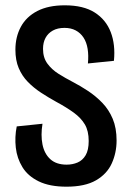

<svg xmlns="http://www.w3.org/2000/svg" viewBox="-20 -691 493 723"><path d="M230 12Q167 12 126 -8Q85 -28 64.5 -61.5Q44 -95 39.5 -135Q35 -175 43 -215L140 -225Q133 -182 140 -147Q147 -112 169.5 -91.5Q192 -71 231 -71Q253 -71 272 -79Q291 -87 302.5 -106.5Q314 -126 314 -160Q314 -198 299.5 -222.5Q285 -247 257.5 -267Q230 -287 191 -308Q162 -324 134.5 -342Q107 -360 85 -382.5Q63 -405 50.5 -434.5Q38 -464 38 -504Q38 -552 58.5 -590Q79 -628 120.5 -649.5Q162 -671 224 -671Q294 -671 336.5 -644Q379 -617 397 -570Q415 -523 409 -462L311 -452Q314 -482 310 -507Q306 -532 294.5 -549.5Q283 -567 265 -576.5Q247 -586 223 -586Q197 -586 179 -576Q161 -566 151.5 -548.5Q142 -531 142 -507Q142 -474 158.5 -451.5Q175 -429 200.5 -413Q226 -397 253 -383Q282 -368 311.5 -348.5Q341 -329 365.5 -303.5Q390 -278 404.5 -243.5Q419 -209 419 -162Q419 -116 401 -76Q383 -36 341.5 -12Q300 12 230 12Z"/></svg>

Font: Bricolage Grotesque 24pt Condensed Medium
Style: Regular
Weight: 500
Width: 3
Designer: Mathieu Triay
Foundry: Atelier Triay
Version: Version 1.001;gftools[0.9.33.dev8+g029e19f]